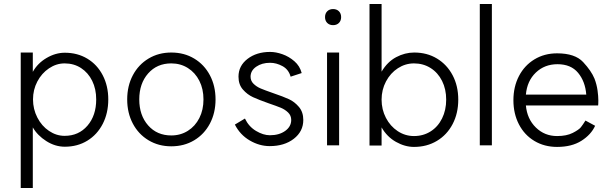

<svg xmlns="http://www.w3.org/2000/svg" viewBox="-20 -722 3053 954"><path d="M458 -228Q458 -280 438 -320.5Q418 -361 382.5 -384Q347 -407 301 -407Q260 -407 223.5 -382.5Q187 -358 165.5 -317Q144 -276 144 -228Q144 -180 165.5 -138Q187 -96 223.5 -71.5Q260 -47 301 -47Q371 -47 414.5 -97.5Q458 -148 458 -228ZM518 -228Q518 -160 490.5 -106.5Q463 -53 414 -23Q365 7 302 7Q254 7 210 -21Q166 -49 143 -89V212H83V-461H143V-365Q167 -408 211.5 -434Q256 -460 302 -460Q365 -460 414 -430.5Q463 -401 490.5 -348Q518 -295 518 -228Z M991 -228Q991 -280 970.5 -320.5Q950 -361 913.5 -384Q877 -407 831 -407Q760 -407 716 -357Q672 -307 672 -228Q672 -149 716 -99Q760 -49 831 -49Q877 -49 913.5 -72Q950 -95 970.5 -135.5Q991 -176 991 -228ZM1051 -228Q1051 -161 1023 -108Q995 -55 945 -25Q895 5 831 5Q768 5 718 -25Q668 -55 640 -108Q612 -161 612 -228Q612 -295 640 -348Q668 -401 718 -431Q768 -461 831 -461Q895 -461 945 -431Q995 -401 1023 -348Q1051 -295 1051 -228Z M1321 -50Q1367 -50 1397 -71.5Q1427 -93 1427 -126Q1427 -148 1411.5 -163Q1396 -178 1375.5 -186.5Q1355 -195 1314 -209Q1266 -226 1237.5 -239Q1209 -252 1187 -277Q1165 -302 1165 -341Q1165 -395 1210 -429.5Q1255 -464 1322 -464Q1351 -464 1383.5 -452.5Q1416 -441 1443 -417.5Q1470 -394 1479 -359L1424 -341Q1414 -377 1383.5 -393.5Q1353 -410 1322 -410Q1281 -410 1253 -390.5Q1225 -371 1225 -341Q1225 -320 1240 -305.5Q1255 -291 1275 -282.5Q1295 -274 1338 -259Q1388 -242 1416 -229Q1444 -216 1465.5 -190.5Q1487 -165 1487 -126Q1487 -69 1440 -32.5Q1393 4 1320 4Q1269 4 1221 -24Q1173 -52 1147 -103L1197 -133Q1216 -93 1252 -71.5Q1288 -50 1321 -50Z M1665 -461V0H1605V-461ZM1675 -637Q1675 -619 1664 -608Q1653 -597 1635 -597Q1617 -597 1606 -608Q1595 -619 1595 -637Q1595 -655 1606 -666Q1617 -677 1635 -677Q1653 -677 1664 -666Q1675 -655 1675 -637Z M1876 -89V1H1816V-702H1876V-366Q1905 -415 1948.5 -438Q1992 -461 2038 -461Q2102 -461 2151.5 -431Q2201 -401 2229 -348Q2257 -295 2257 -227Q2257 -159 2229 -105.5Q2201 -52 2151 -22Q2101 8 2037 8Q1992 8 1947.5 -17Q1903 -42 1876 -89ZM2197 -227Q2197 -279 2176.5 -320Q2156 -361 2119.5 -384Q2083 -407 2037 -407Q1994 -407 1957 -383Q1920 -359 1898 -317.5Q1876 -276 1876 -227Q1876 -178 1897.5 -136.5Q1919 -95 1956 -70.5Q1993 -46 2037 -46Q2083 -46 2119.5 -69Q2156 -92 2176.5 -133.5Q2197 -175 2197 -227Z M2424 -702V0H2364V-702Z M2531 -224Q2531 -291 2558.5 -344Q2586 -397 2635.5 -427Q2685 -457 2748 -457Q2837 -457 2877.5 -413.5Q2918 -370 2934 -331Q2945 -302 2949 -273Q2953 -244 2953 -224Q2953 -204 2952 -198H2593Q2599 -131 2642.5 -88.5Q2686 -46 2748 -46Q2795 -46 2825.5 -61.5Q2856 -77 2866 -89.5Q2876 -102 2889 -123L2937 -97Q2917 -53 2869 -22.5Q2821 8 2748 8Q2685 8 2635.5 -21.5Q2586 -51 2558.5 -104Q2531 -157 2531 -224ZM2750 -403Q2686 -403 2642.5 -361.5Q2599 -320 2593 -252H2893Q2888 -317 2852.5 -360Q2817 -403 2750 -403Z"/></svg>

Font: SUITE Light
Style: Regular
Weight: 300
Designer: Sun
Foundry: Sun
Version: Version 2.040